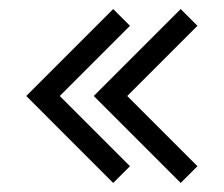

<svg xmlns="http://www.w3.org/2000/svg" viewBox="-20 -587 494 424"><path d="M416 -220 379 -183 187 -375 379 -567 416 -530 261 -375ZM267 -220 230 -183 38 -375 230 -567 267 -530 112 -375Z"/></svg>

Font: Beorc Gothic
Style: Regular
Weight: 400
Version: Version 001.001